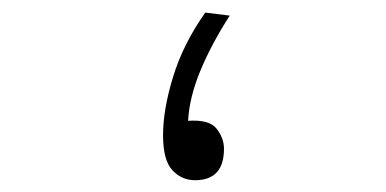

<svg xmlns="http://www.w3.org/2000/svg" viewBox="-20 -289 626 311"><path d="M295.9 2.9Q274.4 2.9 259.3 -13.2Q244.1 -29.3 244.1 -69.8Q244.1 -111.8 260.5 -165Q276.9 -218.3 312.5 -268.6L352.1 -263.7Q322.3 -217.3 304.4 -174.1Q286.6 -130.9 284.7 -93.3Q318.8 -95.7 330.8 -80.6Q342.8 -65.4 342.8 -47.9Q342.8 2.9 295.9 2.9Z"/></svg>

Font: Cascadia Code ExtraLight
Style: Regular
Weight: 200
Monospace: yes
Designer: Aaron Bell
Foundry: Saja Typeworks
Version: Version 2407.024; ttfautohint (v1.8.4)